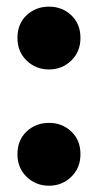

<svg xmlns="http://www.w3.org/2000/svg" viewBox="-20 -566 302 593"><path d="M131.5 -351.5Q90.6 -351.5 62.2 -378.9Q33.9 -406.4 33.9 -448.9Q33.9 -492.4 62.2 -519Q90.6 -545.5 131.5 -545.5Q171.8 -545.5 200.1 -519Q228.5 -492.4 228.5 -448.9Q228.5 -406.4 200.1 -378.9Q171.8 -351.5 131.5 -351.5ZM131.5 7.6Q90.6 7.6 62.2 -19.9Q33.9 -47.3 33.9 -89.8Q33.9 -133.3 62.2 -159.9Q90.6 -186.5 131.5 -186.5Q171.8 -186.5 200.1 -159.9Q228.5 -133.3 228.5 -89.8Q228.5 -47.3 200.1 -19.9Q171.8 7.6 131.5 7.6Z"/></svg>

Font: Montserrat Thin
Style: Regular
Weight: 100
Designer: Julieta Ulanovsky
Foundry: Julieta Ulanovsky
Version: Version 9.000